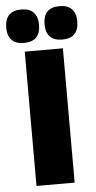

<svg xmlns="http://www.w3.org/2000/svg" viewBox="-84 -875 453 910"><g transform="rotate(-5 143.0 -420.0)"><path d="M233.5 0H52V-639H233.5ZM52 -680.5Q13 -680.5 -6.2 -700.8Q-25.5 -721 -25.5 -757.5V-761.5Q-25.5 -798.5 -6.2 -819Q13 -839.5 52 -839.5Q92 -839.5 111.2 -819Q130.5 -798.5 130.5 -761.5V-757.5Q130.5 -721 111.2 -700.8Q92 -680.5 52 -680.5ZM234.5 -680.5Q195 -680.5 176 -700.8Q157 -721 157 -757.5V-761.5Q157 -798.5 176 -819Q195 -839.5 234.5 -839.5Q273.5 -839.5 293 -819Q312.5 -798.5 312.5 -761.5V-757.5Q312.5 -721 293 -700.8Q273.5 -680.5 234.5 -680.5Z"/></g></svg>

Font: Anek Odia ExtraBold
Style: Regular
Weight: 800
Designer: Yesha Goshar & Mahesh Sahu (Odia), Yesha Goshar (Latin)
Foundry: Ek Type
Version: Version 1.003